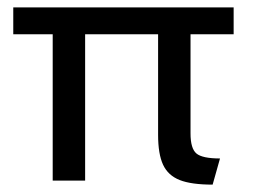

<svg xmlns="http://www.w3.org/2000/svg" viewBox="-20 -490 697 521"><path d="M497 -397V-128Q497 -87 513 -73.5Q529 -60 577 -60L557 11Q499 11 467.5 -1.5Q436 -14 422.5 -43Q409 -72 409 -124V-397H211V0H123V-397H16V-470H614V-397Z"/></svg>

Font: KoHo Medium
Style: Regular
Weight: 500
Version: Version 1.000; ttfautohint (v1.6)